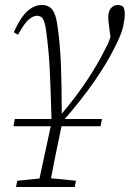

<svg xmlns="http://www.w3.org/2000/svg" viewBox="-20 -505 519 768"><path d="M34 0 39 -29H186Q183 -142 179 -225.5Q175 -309 164 -385Q159 -420 150.5 -431Q142 -442 129 -442Q113 -442 95.5 -427.5Q78 -413 52 -366L35 -376Q61 -434 88.5 -459.5Q116 -485 148 -485Q175 -485 189.5 -466Q204 -447 210 -401Q221 -325 224 -238.5Q227 -152 227 -50Q286 -120 330 -186.5Q374 -253 407 -321Q412 -329 415 -338Q418 -347 422 -357L418 -386Q417 -397 415 -411Q413 -425 413 -434Q413 -460 424 -472.5Q435 -485 450 -485Q467 -485 474 -476Q479 -467 479 -447Q479 -430 472.5 -398.5Q466 -367 435 -308Q405 -248 355.5 -177Q306 -106 239 -29H388L382 0H226Q211 70 201.5 118.5Q192 167 184 208L284 218L279 243H44L49 218L138 209L183 0Z"/></svg>

Font: Source Serif Pro Light
Style: Italic
Weight: 300
Italic angle: -12°
Designer: Frank Grießhammer
Foundry: Adobe Systems Incorporated
Version: Version 3.001;hotconv 1.0.111;makeotfexe 2.5.65597